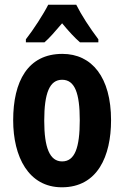

<svg xmlns="http://www.w3.org/2000/svg" viewBox="-20 -786 528 816"><path d="M304 -766H185C166 -728 121 -658 90 -619V-606H169C189 -623 215 -653 244 -687C272 -653 297 -626 320 -606H398V-619C361 -668 326 -722 304 -766ZM452 -275C452 -457 371 -557 245 -557C98 -557 36 -440 36 -275C36 -120 101 10 243 10C395 10 452 -123 452 -275ZM168 -273C168 -391 191 -447 244 -447C298 -447 319 -390 319 -275C319 -158 298 -100 244 -100C191 -100 168 -159 168 -273Z"/></svg>

Font: Noto Sans Ethiopic ExtraCondensed
Style: Bold
Weight: 700
Width: 2
Designer: Monotype Design Team
Foundry: Monotype Imaging Inc.
Version: Version 2.102